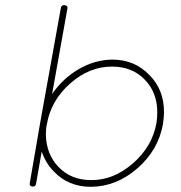

<svg xmlns="http://www.w3.org/2000/svg" viewBox="-20 -720 700 741"><path d="M105 0Q92 -2 95 -14L135 -246L215 -690Q218 -702 230 -700Q243 -698 240 -686L181 -357Q222 -417 283.5 -453Q345 -489 413 -490Q500 -490 557 -430Q613 -374 613 -287Q613 -271 609 -241L596 -244L609 -241Q591 -141 510.5 -70.5Q430 0 331 1Q244 1 188 -58Q157 -89 141 -135L119 -10Q117 0 107 0ZM412 -463Q325 -463 251 -398Q177 -333 161 -241Q157 -224 157 -202Q158 -125 206.5 -75Q255 -25 331 -25Q418 -24 493 -89.5Q568 -155 584 -246Q587 -267 587 -287Q587 -363 538.5 -413Q490 -463 413 -463Z"/></svg>

Font: Quicksand
Style: Light Italic
Weight: 300
Italic angle: -12°
Designer: Andrew Paglinawan
Foundry: Andrew Paglinawan
Version: 1.002